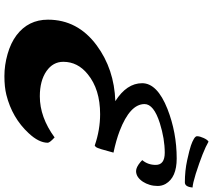

<svg xmlns="http://www.w3.org/2000/svg" viewBox="-67 -877 957 863"><g transform="rotate(90 411.5 -445.5)"><path d="M68.4 0ZM597.7 -212.4Q621.6 -190.4 621.6 -181.6Q621.6 -141.6 578.6 -95.7Q509.8 -21.5 406.2 4.4Q371.1 13.2 322 13.2Q272.9 13.2 223.1 -1Q173.3 -15.1 138.7 -41Q68.4 -94.2 68.4 -182.6Q68.4 -315.9 183.6 -401.4Q290.5 -480.5 434.6 -485.4Q354 -536.6 354 -606Q354 -673.8 469.7 -719.7Q575.7 -761.2 692.4 -761.2Q777.8 -761.2 806.6 -711.4Q815.9 -694.8 815.9 -675.8Q815.9 -656.7 810.8 -639.9Q805.7 -623 796.9 -609.4Q776.4 -578.6 749 -578.6Q731.9 -578.6 708.5 -598.1Q702.6 -603 699.7 -606.4Q721.2 -631.8 721.2 -667Q721.2 -707.5 666.5 -707.5Q604 -707.5 533.7 -685.5Q447.8 -658.2 447.8 -616.7Q447.8 -551.3 568.4 -504.9Q610.4 -488.8 666 -477.1Q647.5 -406.2 641.6 -399.2Q635.7 -392.1 633.3 -393.1Q563.5 -417 493.2 -417Q381.3 -417 313.5 -361.3Q257.8 -316.4 257.8 -251.5Q257.8 -205.1 299.8 -175.8Q342.8 -146 413.1 -146Q506.8 -146 597.7 -212.4ZM600.1 -881.8Q607.9 -899.4 616.7 -904.3Q658.2 -879.9 761.7 -846.7Q804.7 -833.5 822.8 -832.5Q819.8 -797.9 799.8 -797.9Q747.6 -797.9 700 -808.3Q652.3 -818.8 634 -825.2Q615.7 -831.5 604 -838.6Q592.3 -845.7 592.3 -852.5Q592.3 -859.4 594.5 -866.9Q596.7 -874.5 600.1 -881.8Z"/></g></svg>

Font: Molle
Style: Regular
Weight: 400
Italic angle: -22°
Designer: Elena Albertoni
Foundry: Elena Albertoni
Version: Version 1.001; ttfautohint (v0.92) -l 12 -r 12 -G 200 -x 10 